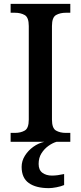

<svg xmlns="http://www.w3.org/2000/svg" viewBox="-20 -734 418 994"><path d="M35 0V-46H57Q87 -46 108 -58Q129 -70 129 -115V-599Q129 -644 108 -656Q87 -668 57 -668H35V-714H344V-668H321Q291 -668 270 -656Q249 -644 249 -599V-115Q249 -70 270 -58Q291 -46 321 -46H344V0ZM233 240Q166 240 129 213.5Q92 187 92 130Q92 99 109 72Q126 45 152.5 26Q179 7 210 0H273Q252 6 230.5 21.5Q209 37 194.5 60Q180 83 180 115Q180 146 199.5 160.5Q219 175 249 175Q263 175 278.5 173Q294 171 312 167V224Q296 231 272.5 235.5Q249 240 233 240Z"/></svg>

Font: Noto Nastaliq Urdu Medium
Style: Regular
Weight: 500
Designer: Monotype Design Team (Patrick Giasson: type design, Kamal Mansour: OpenType code, Glenda Bellarosa). Updated by Simon Co
Foundry: Monotype Imaging Inc., Simon Cozens
Version: Version 3.007